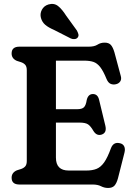

<svg xmlns="http://www.w3.org/2000/svg" viewBox="-20 -937 676 975"><path d="M39 -665.5Q39 -700 78.5 -700H431Q459 -700 475 -710.2Q491 -720.5 511.5 -720.5Q532.5 -720.5 543 -708.8Q553.5 -697 561 -671.5L593.5 -550.5Q598 -534 590.2 -523Q582.5 -512 567.5 -509Q553.5 -506 541.2 -511.5Q529 -517 521 -536Q504.5 -576.5 488.8 -596.5Q473 -616.5 454 -622.8Q435 -629 408 -629H264V-382.5H372.5Q397 -382.5 406.8 -392.8Q416.5 -403 420.5 -429.5Q427.5 -458.5 450.5 -459.5Q476 -460 483 -431L515 -298.5Q523.5 -262.5 496 -253.5Q471 -245.5 454.5 -272Q440.5 -296.5 427 -305.5Q413.5 -314.5 383 -314.5H264V-136.5Q264 -71 329 -71H418.5Q449 -71 470.2 -79.5Q491.5 -88 508.8 -112.2Q526 -136.5 543.5 -184.5Q556 -217 587.5 -210Q604 -207 610.5 -194Q617 -181 612 -161.5L579 -31.5Q572 -6 561.2 5.8Q550.5 17.5 529 17.5Q510 17.5 493.2 8.8Q476.5 0 450 0H78.5Q39 0 39 -34.5Q39 -60.5 65.5 -72L87.5 -79Q101.5 -84 108.8 -93Q116 -102 116 -119.5V-580.5Q116 -598 108.8 -607Q101.5 -616 87.5 -621L65.5 -628Q39 -639.5 39 -665.5ZM315.5 -858 370.5 -782Q375.5 -772.5 378 -763.5Q380.5 -754.5 374.5 -746.5Q369 -739.5 359 -738.5Q349 -737.5 340 -741.5L254.5 -785Q225.5 -797.5 209.8 -811Q194 -824.5 188 -845.5Q182 -867 192.5 -887.2Q203 -907.5 226.5 -914.5Q255 -922.5 275.5 -905.8Q296 -889 315.5 -858Z"/></svg>

Font: Fraunces 72pt S100 SemiBold
Style: Regular
Weight: 600
Version: Version 1.000; ttfautohint (v1.8.3)